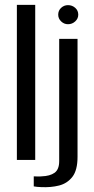

<svg xmlns="http://www.w3.org/2000/svg" viewBox="-20 -654 384 785"><path d="M49 0V-634H124V0ZM148 111Q143 111 132 110Q121 109 118 108V67Q123 67 133 67.5Q143 68 150 67Q184 66 203 52.5Q222 39 222 5V-495H297V-13Q297 42 276 69Q255 96 221.5 104.5Q188 113 148 111ZM258 -555Q242 -555 230 -566.5Q218 -578 218 -594Q218 -611 230 -622Q242 -633 258 -633Q275 -633 287.5 -622Q300 -611 300 -594Q300 -578 287.5 -566.5Q275 -555 258 -555Z"/></svg>

Font: Alumni Sans Thin Medium
Style: Regular
Weight: 500
Version: Version 1.018